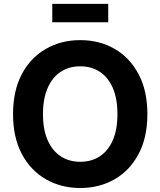

<svg xmlns="http://www.w3.org/2000/svg" viewBox="-20 -940 810 970"><path d="M385.4 9.8Q289 9.8 212.1 -34.2Q135.1 -78.2 90.5 -161.7Q45.9 -245.1 45.9 -363.3Q45.9 -482.2 90.5 -565.8Q135.1 -649.4 212.1 -693.3Q289 -737.3 385.4 -737.3Q481.9 -737.3 558.6 -693.3Q635.3 -649.4 679.9 -565.8Q724.6 -482.2 724.6 -363.3Q724.6 -244.9 679.9 -161.4Q635.3 -77.9 558.6 -34.1Q481.9 9.8 385.4 9.8ZM385.4 -122.6Q442 -122.6 484.2 -150.3Q526.4 -177.9 549.9 -231.7Q573.3 -285.5 573.3 -363.3Q573.3 -441.7 549.9 -495.7Q526.4 -549.6 484.2 -577.3Q442 -605 385.4 -605Q329 -605 286.7 -577.2Q244.3 -549.4 220.7 -495.4Q197.1 -441.5 197.1 -363.3Q197.1 -285.5 220.7 -231.9Q244.3 -178.2 286.7 -150.4Q329 -122.6 385.4 -122.6ZM526.8 -920.5V-827.4H244.1V-920.5Z"/></svg>

Font: Adwaita Sans
Style: Regular
Weight: 400
Designer: Rasmus Andersson
Foundry: rsms
Version: Version 4.001;git-9221beed3